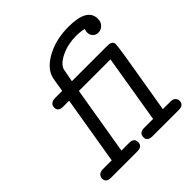

<svg xmlns="http://www.w3.org/2000/svg" viewBox="-169 -739 863 863"><g transform="rotate(-45 262.5 -307.5)"><path d="M19 -25.9Q19 -34.7 25.6 -43.2Q32.2 -51.8 49.8 -53.2H107.9L162.1 -377.9H125Q92.8 -377.9 92.8 -402.8Q92.8 -430.7 127.9 -431.2H170.9L173.8 -445.8Q175.8 -460 179 -478.5Q182.1 -497.1 184.1 -505.9Q198.2 -552.7 257.6 -584Q316.9 -615.2 395 -615.2Q514.2 -615.2 514.2 -546.9Q514.2 -525.9 501 -513.4Q487.8 -501 471.9 -501Q456.1 -501 446 -511.5Q436 -522 436 -537.1Q436 -546.9 439.9 -556.2Q418 -562 390.1 -562Q338.4 -562 296.1 -542Q253.9 -522 245.1 -495.1Q244.1 -491.2 232.9 -431.2H458Q490.2 -431.2 490.2 -409.2Q490.2 -396 480.2 -333.5Q470.2 -271 455.1 -183.6Q439.9 -96.2 433.1 -53.2H481Q498 -53.2 505.6 -45.2Q513.2 -37.1 513.2 -26.9Q513.2 0 481 0H314Q281.7 0 282 -25.9Q282.2 -51.8 312 -53.2H371.1L424.8 -377.9H224.1L169.9 -53.2H219.2Q250 -53.2 250 -26.9Q250 0 217.8 0H50.8Q19 0 19 -25.9Z"/></g></svg>

Font: CMU Typewriter Text
Style: LightOblique
Weight: 200
Italic angle: -9.46001°
Version: Version 0.7.0